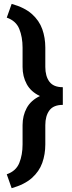

<svg xmlns="http://www.w3.org/2000/svg" viewBox="-20 -800 372 997"><path d="M40.5 177.2 15.1 105Q63 88.4 80.1 46.4Q97.2 4.4 97.2 -50.3V-149.9Q97.2 -199.7 118.9 -239.5Q140.6 -279.3 187.5 -301.3Q140.6 -323.2 118.9 -363Q97.2 -402.8 97.2 -452.6V-552.7Q97.2 -607.4 80.1 -649.7Q63 -691.9 15.1 -708.5L40.5 -779.8Q107.4 -761.2 145.5 -727.3Q183.6 -693.4 199.5 -648.7Q215.3 -604 215.3 -552.7V-452.6Q215.3 -404.3 236.6 -375.7Q257.8 -347.2 306.2 -347.2V-255.4Q257.8 -255.4 236.6 -226.8Q215.3 -198.2 215.3 -149.9V-50.3Q215.3 1 199.5 45.7Q183.6 90.3 145.5 124.3Q107.4 158.2 40.5 177.2Z"/></svg>

Font: Vazirmatn RD FD SemiBold
Style: Regular
Weight: 600
Designer: Saber Rastikerdar
Foundry: Saber Rastikerdar
Version: Version 33.003